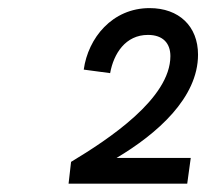

<svg xmlns="http://www.w3.org/2000/svg" viewBox="-20 -930 496 462"><path d="M151 -540.5 145 -488H430.5L439 -550H260.5C358 -608 456.5 -694.5 456.5 -798.5C456.5 -867 410.5 -910.5 340 -910.5C250 -910.5 192 -838.5 181.5 -762.5L245 -754C253.5 -801 282 -846 336 -846C372.5 -846 390 -825.5 390 -795C390 -693 241.5 -595 151 -540.5Z"/></svg>

Font: HK Grotesk SemiBold
Style: Italic
Weight: 600
Italic angle: -16°
Designer: Alfredo Marco Pradil
Foundry: Hanken Design Co.
Version: Version 3.001;FEAKit 1.0